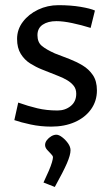

<svg xmlns="http://www.w3.org/2000/svg" viewBox="-20 -482 435 750"><path d="M180.3 12.6Q138.5 12.6 99.9 4.3Q61.3 -4 36 -12.8L51.2 -81.3Q89.9 -67.5 125.9 -59Q161.8 -50.4 204.8 -50.4Q234.6 -50.4 256.2 -67.8Q277.8 -85.2 277.8 -115.9Q277.8 -134.5 267.8 -147Q257.7 -159.6 242.2 -168.8Q226.6 -178 209.2 -184.7L143.3 -210.9Q120.2 -220.1 98.1 -234Q75.9 -247.9 61.3 -271.3Q46.7 -294.7 46.7 -330Q46.7 -367.1 69.4 -396.9Q92 -426.7 128.9 -444.3Q165.8 -461.8 208.3 -461.8Q256.4 -461.8 294.9 -455.3Q333.4 -448.8 350.8 -440.8L334 -373Q298 -384.3 262.2 -391.8Q226.4 -399.4 200.3 -399.4Q167.2 -399.4 146.8 -385.6Q126.3 -371.8 126.3 -344.5Q126.3 -317.2 143.2 -303Q160.1 -288.7 194.4 -273.3L251.7 -251.3Q278 -241.1 302.4 -226.6Q326.7 -212.2 342.7 -188.8Q358.6 -165.4 358.6 -128.9Q358.6 -87.3 335.6 -55.1Q312.6 -23 272.5 -5.2Q232.4 12.6 180.3 12.6ZM156.1 84.3Q156.1 74.7 163 65.5Q170 56.3 180.3 50.2Q190.6 44.2 200.2 44.2Q210.1 44.2 223.1 54.2Q236.2 64.3 245.9 78Q255.5 91.8 255.5 104.8Q255.5 123.3 241.4 155.9Q227.2 188.5 194.1 248.3L149.9 230.9Q162.5 204.5 170.8 184.9Q179.1 165.4 183 151.8Q186.9 138.3 186.9 132.3Q186.9 126.8 179.3 119.4Q171.6 112 163.9 103Q156.1 94 156.1 84.3Z"/></svg>

Font: Ancizar Sans Thin
Style: Regular
Weight: 100
Designer: Cesar Puertas, Viviana Monsalve, Julian Moncada, Julian Prieto, Jose Castro, Mariel Hernandez, Felipe Aragon, Sara Alarc
Version: Version 8.100